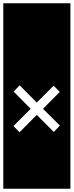

<svg xmlns="http://www.w3.org/2000/svg" viewBox="-32 -937 449 1170"><path d="M87 -131 192 -237 296 -133 333 -172 230 -274 332 -377 295 -415 192 -312 88 -417 51 -379 155 -274 50 -169ZM-12 -917H397V213H-12Z"/></svg>

Font: Zilla Slab Regular Highlight
Style: Regular
Weight: 410
Designer: Typotheque Type Foundry
Foundry: Typotheque type foundry
Version: Version 1.0; 2017